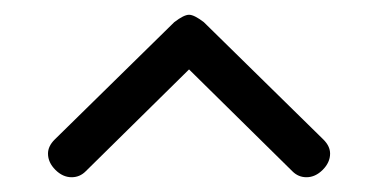

<svg xmlns="http://www.w3.org/2000/svg" viewBox="-20 -717 512 260"><path d="M216 -687Q229 -697 236 -697Q243 -697 256 -687L418 -528Q427 -519 427 -509Q427 -497 417 -487Q407 -477 395 -477Q384 -477 376 -485L236 -623L96 -485Q88 -477 77 -477Q65 -477 55 -487Q45 -497 45 -509Q45 -519 54 -528Z"/></svg>

Font: Soda Fountain
Style: Regular
Weight: 400
Version: Version 1.0